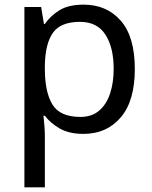

<svg xmlns="http://www.w3.org/2000/svg" viewBox="-20 -566 655 826"><path d="M340 -546Q439 -546 499.5 -477Q560 -408 560 -269Q560 -132 499.5 -61Q439 10 339 10Q277 10 236.5 -13.5Q196 -37 173 -68H167Q169 -51 171 -25Q173 1 173 20V240H85V-536H157L169 -463H173Q197 -498 236 -522Q275 -546 340 -546ZM324 -472Q242 -472 208.5 -426Q175 -380 173 -286V-269Q173 -170 205.5 -116.5Q238 -63 326 -63Q375 -63 406.5 -90Q438 -117 453.5 -163.5Q469 -210 469 -270Q469 -362 433.5 -417Q398 -472 324 -472Z"/></svg>

Font: Noto Sans Syloti Nagri
Style: Regular
Weight: 400
Designer: Monotype Design Team
Foundry: Monotype Imaging Inc.
Version: Version 2.003; ttfautohint (v1.8.4.7-5d5b)